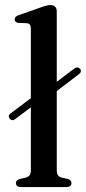

<svg xmlns="http://www.w3.org/2000/svg" viewBox="-20 -758 348 778"><path d="M19 -277.5Q15 -283 16 -288.8Q17 -294.5 23 -298.5L133.5 -381.5L175 -400L282 -481Q287.5 -485 293.8 -484.5Q300 -484 304.5 -479Q308.5 -474 307.5 -468.2Q306.5 -462.5 300.5 -458L186 -370.5L144 -352.5L41 -275Q28.5 -266 19 -277.5ZM210 -712V-68Q210 -54.5 215 -47.8Q220 -41 229.5 -38.5L252.5 -33.5Q261.5 -31 265.5 -26.8Q269.5 -22.5 269.5 -16Q269.5 -8.5 264.2 -4.2Q259 0 247.5 0H66Q55 0 49.8 -4.2Q44.5 -8.5 44.5 -16Q44.5 -22.5 48.5 -26.5Q52.5 -30.5 61 -33L85 -38.5Q95 -41.5 100 -47.8Q105 -54 105 -67.5V-642Q105 -653 101.2 -658Q97.5 -663 89 -664L55 -665Q46.5 -666.5 43 -670Q39.5 -673.5 39.5 -679Q39.5 -685.5 43.5 -689.8Q47.5 -694 58.5 -697.5L142.5 -727Q158.5 -733 168 -735.2Q177.5 -737.5 184 -737.5Q197 -737.5 203.5 -730.8Q210 -724 210 -712Z"/></svg>

Font: Fraunces 18pt
Style: Regular
Weight: 400
Version: Version 1.000;[b76b70a41]